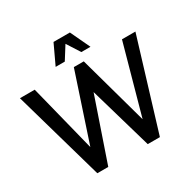

<svg xmlns="http://www.w3.org/2000/svg" viewBox="-201 -1129 1318 1324"><g transform="rotate(-30 458.5 -467.5)"><path d="M202.1 0 -1.5 -714.8H116.2L250.5 -180.2L427.7 -714.8H506.8L658.7 -166.5L811 -714.8H918L700.2 0H603.5L459.5 -497.6L289.1 0ZM319.8 -778.8 393.1 -935.1H523.4L597.2 -778.8H524.4L458 -882.8L392.6 -778.8Z"/></g></svg>

Font: Pontano Sans
Style: Bold
Weight: 700
Designer: Vernon Adams
Foundry: Vernon Adams
Version: Version 2.001